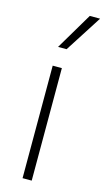

<svg xmlns="http://www.w3.org/2000/svg" viewBox="-125 -850 489 891"><g transform="rotate(15 119.5 -404.0)"><path d="M83 0V-540.5H127V0ZM84.5 -631 189.5 -808H239L125.5 -631Z"/></g></svg>

Font: Encode Sans ExtraLight
Style: Regular
Weight: 275
Designer: Multiple Designers
Foundry: Impallari Type
Version: Version 2.000